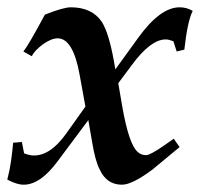

<svg xmlns="http://www.w3.org/2000/svg" viewBox="-28 -489 548 526"><path d="M500 -459Q486 -433 477 -353L456 -348L447 -376Q434 -381 426 -381Q385 -381 334 -312L296 -261L307 -197Q325 -94 349 -73Q358 -64 372 -64Q383 -64 418 -88L448 -109L464 -86Q445 -70 426.5 -55Q408 -40 389 -24Q334 17 306 17Q264 17 245 -25Q233 -47 224 -102L214 -160L129 -46Q82 17 37 17Q18 17 -8 3Q-1 -24 2.5 -49.5Q6 -75 8 -98L32 -100L38 -69Q53 -63 65 -63Q111 -63 154 -124L206 -197L190 -285Q172 -384 130 -384Q113 -384 90 -368Q66 -350 59 -335L36 -348Q44 -358 58.5 -383Q73 -408 95 -449Q146 -469 166 -469Q224 -469 251 -429Q270 -399 284 -322L288 -299L351 -386Q411 -469 464 -469Q484 -469 500 -459Z"/></svg>

Font: GFS Didot
Style: Bold Italic
Weight: 700
Italic angle: -12°
Designer: Designed by Takis Katsoulidis and George D. Matthiopoulos.
Foundry: Designed by Takis Katsoulidis and George D. Matthiopoulos.
Version: Version 1.0